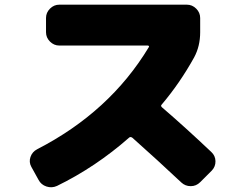

<svg xmlns="http://www.w3.org/2000/svg" viewBox="-20 -770 1040 822"><path d="M673 -311Q773 -225 885 -119Q902 -103 902.5 -80Q903 -57 887 -40L837 10Q820 27 796.5 27Q773 27 756 11Q656 -83 547 -180Q539 -186 533 -181Q390 -55 224 26Q202 36 179 28.5Q156 21 145 0L114 -56Q103 -76 110.5 -98Q118 -120 139 -131Q450 -291 617 -568Q619 -570 617.5 -572.5Q616 -575 613 -575H234Q211 -575 194 -592Q177 -609 177 -632V-693Q177 -716 194 -733Q211 -750 234 -750H780Q803 -750 820 -733Q837 -716 837 -693V-632Q837 -572 811 -524Q750 -414 672 -322Q667 -317 673 -311Z"/></svg>

Font: Rounded Mplus 1c Black
Style: Regular
Weight: 900
Version: Version 1.059.20150529